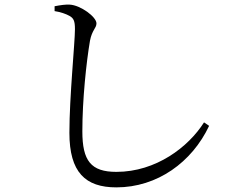

<svg xmlns="http://www.w3.org/2000/svg" viewBox="-20 -771 1040 830"><path d="M216 -723C242 -719 265 -711 281 -702C298 -692 304 -681 304 -645C304 -587 280 -352 280 -197C280 -26 349 39 483 39C660 39 810 -70 884 -227L862 -242C795 -136 655 -28 483 -28C373 -28 336 -76 336 -203C336 -339 353 -501 369 -595C378 -642 397 -649 397 -670C397 -698 328 -749 281 -751C263 -752 242 -749 216 -744Z"/></svg>

Font: Harano Aji Mincho CN
Style: Regular
Weight: 400
Foundry: Masamichi Hosoda
Version: HaranoAjiMinchoCN-Regular version 20230610;ttx 4.39.4